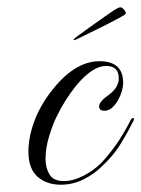

<svg xmlns="http://www.w3.org/2000/svg" viewBox="-20 -497 388 527"><path d="M147 10Q108 10 83 -12Q58 -34 58 -81Q58 -119 73 -161Q88 -203 118 -243Q183 -329 253 -329Q318 -329 318 -270Q318 -248 304 -222Q287 -193 267 -193Q252 -193 252 -205Q252 -218 279 -237Q306 -257 306 -282Q306 -316 271 -316Q234 -316 189 -262Q157 -222 135 -176Q125 -156 115 -123.5Q105 -91 105 -61Q105 -36 116 -18Q127 0 155 0Q181 0 209 -14.5Q237 -29 257 -49Q274 -66 295.5 -95.5Q317 -125 339 -168Q342 -173 345 -173Q351 -173 345 -163Q328 -129 308.5 -98Q289 -67 257 -38Q238 -19 209 -4.5Q180 10 147 10ZM182 -388Q182 -390 193.5 -398.5Q205 -407 219 -417Q233 -427 240 -432Q260 -446 282 -461.5Q304 -477 310 -477Q316 -477 322 -468.5Q328 -460 323 -457Q317 -453 294.5 -441Q272 -429 244 -415.5Q216 -402 192 -390Q182 -385 182 -388Z"/></svg>

Font: Imperial Script
Style: Regular
Weight: 400
Designer: Robert E. Leuschke
Foundry: Robert E. Leuschke
Version: Version 1.010; ttfautohint (v1.8.3)